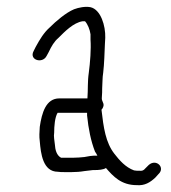

<svg xmlns="http://www.w3.org/2000/svg" viewBox="-20 -557 500 560"><path d="M235 -270H153C114 -270 102 -228 96 -187C95 -170 94 -160 96 -145C99 -109 105 -56 149 -56C154 -55 161 -55 170 -55H189C201 -55 215 -56 226 -58L243 -60C248 -61 253 -61 257 -61C267 -61 282 -62 289 -67C310 -43 333 -17 379 -17C402 -15 418 -25 433 -39L442 -49C463 -68 436 -95 414 -76L404 -66C399 -60 395 -58 386 -59C381 -59 376 -59 371 -60C346 -69 328 -90 314 -108C288 -141 282 -185 276 -237C279 -240 281 -244 282 -249C283 -258 276 -262 277 -272C278 -283 278 -292 278 -299L279 -323C279 -330 280 -338 281 -345C284 -369 285 -406 286 -429L287 -447C288 -482 274 -529 244 -536C229 -539 209 -535 196 -530C172 -520 143 -495 125 -477C108 -462 96 -442 84 -420L78 -408C64 -382 104 -370 116 -394L122 -405C130 -422 138 -436 151 -447C168 -464 194 -491 221 -495H228C236 -486 242 -471 244 -457V-441C246 -415 243 -375 239 -345C235 -318 237 -296 235 -270ZM148 -228H234V-220C238 -181 245 -146 257 -115C260 -111 262 -107 264 -103H262C256 -103 250 -103 243 -102L226 -99C216 -98 205 -97 195 -97H158C145 -104 141 -120 140 -136C139 -147 136 -159 138 -170C138 -189 140 -215 148 -228Z"/></svg>

Font: PolanStronk
Style: Ita
Weight: 500
Version: Version 1.0